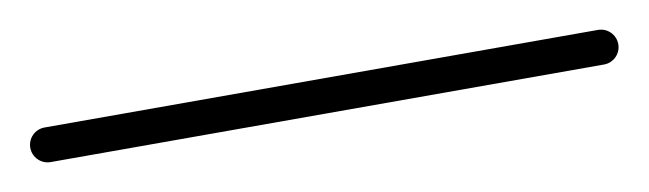

<svg xmlns="http://www.w3.org/2000/svg" viewBox="-37 -82 554 164"><g transform="rotate(-10 240.0 0.0)"><path d="M0 -15C-8.3 -15 -15 -8.3 -15 0C-15 8.3 -8.3 15 0 15C160 15 320 15 480 15C488.3 15 495 8.3 495 0C495 -8.3 488.3 -15 480 -15C320 -15 160 -15 0 -15Z"/></g></svg>

Font: FRB American Cursive Just Baseline
Style: Italic
Weight: 400
Italic angle: -25°
Version: Version 2.0;Modular Font Editor K font №1